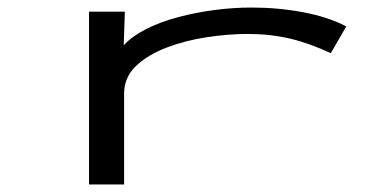

<svg xmlns="http://www.w3.org/2000/svg" viewBox="-20 -488 1040 509"><path d="M216 1V-457H311L308 -368Q330 -392 367.5 -411Q405 -430 452 -442.5Q499 -455 549 -461.5Q599 -468 646 -468Q718 -468 784 -455.5Q850 -443 898 -418L857 -347Q799 -374 747.5 -386Q696 -398 636 -398Q586 -398 529 -389.5Q472 -381 422 -362Q372 -343 340.5 -313Q309 -283 309 -240V1Z"/></svg>

Font: Inconsolata UltraExpanded Thin
Style: Regular
Weight: 100
Width: 9
Monospace: yes
Designer: Raph Levien, Cyreal, Brenton Simpson
Foundry: Raph Levien, Cyreal, Google
Version: Version 3.100; ttfautohint (v1.8.4.7-5d5b)